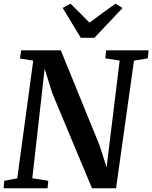

<svg xmlns="http://www.w3.org/2000/svg" viewBox="-22 -1014 820 1034"><path d="M-2.5 0 1 -40.5 71 -53.5 157 -687.5 85.5 -699 92 -743H305.5L514 -231.5L552 -113.5L622.5 -688L545 -699.5L549.5 -743H778L774 -699.5L699.5 -687.5L603 0H473.5L258.5 -514.5L218.5 -644L152 -54L238 -40.5L234 0ZM413 -810.5 315.5 -971.5 358 -994Q384 -969 409.5 -943.2Q435 -917.5 460 -892Q494 -918 529 -943.2Q564 -968.5 599.5 -994L638 -971L486.5 -810.5Z"/></svg>

Font: Merriweather 36pt SemiBold
Style: Italic
Weight: 600
Italic angle: -7.8°
Version: Version 2.101